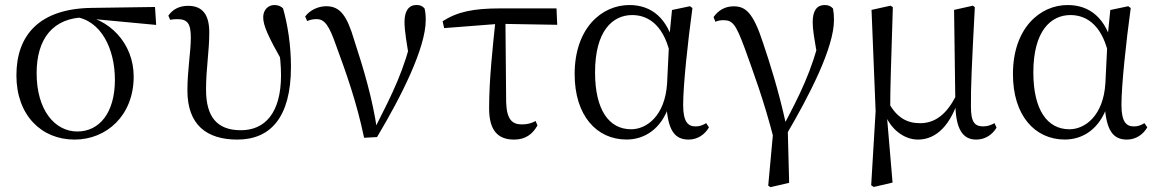

<svg xmlns="http://www.w3.org/2000/svg" viewBox="-20 -551 4690 778"><path d="M282 14.6C411.7 14.6 521.7 -82.8 521.7 -240.9C521.7 -375.3 422.8 -479.5 295 -492L281.6 -483C389.7 -469.8 445.6 -352.9 445.6 -227.7C445.6 -93.1 382.2 -18.2 293.4 -18.2C201.7 -18.2 128.4 -105.3 128.4 -254.5C128.4 -391.9 192.6 -480.5 329.2 -481L346.1 -475.1L612.8 -450L608.1 -522.7L350.8 -519C142.2 -516 46.5 -411.2 46.5 -245.6C46.5 -84.4 147.5 14.6 282 14.6Z M941.7 14.6C1074.9 14.6 1159 -74.1 1159 -280.1C1159 -368.5 1145.6 -451 1127 -516.9C1118.7 -525.8 1106.9 -530.6 1091.6 -530.6C1066.3 -530.6 1046.5 -510.5 1046.5 -481.2C1046.5 -447.6 1065.8 -404.6 1128.3 -293.8L1124.1 -367.5L1107.9 -369.8C1115.1 -323.1 1118.7 -283.9 1118.7 -245.9C1118.7 -92.3 1052.7 -23.3 956.2 -23.3C857.6 -23.3 814.9 -79.6 814.9 -187.9C814.9 -274.9 828 -341.6 828 -419.5C828 -487.3 804 -527.4 742.2 -527.4C705.8 -527.4 679.3 -512.5 662.1 -487.6L669.6 -470.4C677.6 -472.6 688 -473.4 698.6 -473.4C740.2 -473.4 753.2 -455.4 753.2 -397.8C753.2 -341.1 739.4 -267 739.4 -184.1C739.4 -44.7 818 14.6 941.7 14.6Z M1455.3 7.3 1507.8 4.4C1605.9 -159.8 1705.1 -356.6 1705.1 -469.6C1705.1 -488.2 1704.1 -501 1700.4 -516.7C1692.1 -526 1683.4 -530.8 1667.9 -530.8C1636.3 -530.8 1619.1 -506.6 1619.1 -462C1619.1 -427.5 1627.5 -375.6 1641.7 -295.2L1654.7 -423.6C1618.2 -266.1 1571.7 -174.9 1500.1 -33.8L1493.7 -22.3H1508.2C1490.1 -150.8 1451.2 -278.7 1415.9 -386.3C1385.9 -488.7 1357.9 -525.8 1301.8 -525.8C1270.1 -525.8 1235.7 -510.3 1216.6 -484.2L1224.8 -465.5C1234.8 -470.5 1247.4 -473.5 1262.8 -473.5C1294.9 -473.5 1313.4 -448.7 1341.7 -367.2C1381.4 -259.3 1425.7 -136.2 1455.3 7.3Z M1779.7 -437.1 2003.4 -454.5 2237.9 -450.5 2235 -517H2009.4C1897.9 -517 1834 -503.6 1773.5 -465ZM2063.2 14.6C2108.1 14.6 2137.4 -6.1 2157.9 -42.7L2150.3 -60.7C2134.1 -51.7 2117.1 -46.9 2094.5 -46.9C2056.7 -46.9 2033.2 -65.2 2031 -136.8L2028 -474.9H1988.5C1976.4 -359.7 1961.9 -227.8 1961.9 -112.1C1961.9 -20 1999.3 14.6 2063.2 14.6Z M2518.8 14.4C2588.4 14.4 2660.1 -24.7 2692.9 -128.2L2680.1 -127.8C2686.2 -22.8 2713.7 14.6 2770.4 14.6C2807.2 14.6 2836.5 -6.5 2852.8 -34.9L2841.5 -52C2828.2 -44.5 2817.2 -38.7 2798.6 -38.7C2766 -38.7 2748.2 -59.7 2748.2 -126.6C2748.2 -204.1 2766.8 -380.4 2785.8 -518.4L2775.8 -525.8L2703 -510.5L2692.4 -403.1L2683.1 -212.9C2674.7 -81.6 2600.4 -27.2 2537.4 -27.2C2446.9 -27.2 2391.2 -106.8 2391.2 -257.8C2391.2 -425.3 2461.9 -490 2541.7 -490C2609.7 -490 2675.5 -445.3 2699.5 -312.6L2721.3 -358.5H2713.7C2686.6 -478 2619.6 -530.6 2530.2 -530.6C2418 -530.6 2308.5 -436.8 2308.5 -250.6C2308.5 -82.5 2397.7 14.4 2518.8 14.4Z M3092.9 201.2 3101.9 207.4 3177.7 189.8 3171.6 -44.3 3165.4 -45.7C3134.3 -187.1 3098.9 -297.1 3072.1 -376.7C3031.8 -501 3000.5 -525.4 2952.9 -525.4C2918 -525.4 2890.8 -509.3 2871.4 -481.9L2878.8 -462.8C2889.2 -467.4 2900.1 -469.2 2910.8 -469.2C2948.5 -469.2 2961.1 -453.8 2997.3 -356.6C3030.1 -264.6 3076.3 -143.7 3117.5 19.9L3116.4 -54.5ZM3165.2 -3.5C3260.5 -165.4 3359.3 -358 3359.3 -469.6C3359.3 -487.9 3358.3 -500.6 3355.4 -516.5C3346.3 -525.8 3338.4 -530.6 3320.9 -530.6C3291.3 -530.6 3273.1 -508.8 3273.1 -461.8C3273.1 -429.6 3278.4 -400.5 3296.5 -298.4L3305.1 -409.4C3268.4 -262.3 3224.4 -172.6 3147.9 -28.9Z M3510.1 199.8 3520.5 206.6 3596.7 188.8 3573.7 -82.8 3587.1 -101.7C3587.1 -206.2 3591.4 -303.8 3597.9 -521.8L3588.5 -528L3511.5 -510.9L3528.1 -100.8ZM3935.5 14.6C3973.8 14.6 4001.6 -6.6 4018.1 -33.6L4010 -52C3996.7 -45.3 3983.9 -38.9 3964.7 -38.9C3930.7 -38.9 3914.3 -53.9 3914.3 -119.2C3913.5 -198.7 3918 -290.9 3930.1 -521.8L3922.3 -528L3846 -510.9L3851.2 -128.5V-125.3C3853.5 -28.7 3880.5 14.6 3935.5 14.6ZM3699.6 14.6C3776.9 14.6 3833.9 -48.1 3866.2 -155.4H3868.6L3856 -167.6C3817.2 -87.7 3768.8 -51.8 3708.3 -51.8C3657 -51.8 3614.1 -72.7 3579.8 -136.8L3560.5 -96.8H3562.7C3586.1 -27.9 3643.5 14.6 3699.6 14.6Z M4294.8 14.4C4364.4 14.4 4436.1 -24.7 4468.9 -128.2L4456.1 -127.8C4462.2 -22.8 4489.7 14.6 4546.4 14.6C4583.2 14.6 4612.5 -6.5 4628.8 -34.9L4617.5 -52C4604.2 -44.5 4593.2 -38.7 4574.6 -38.7C4542 -38.7 4524.2 -59.7 4524.2 -126.6C4524.2 -204.1 4542.8 -380.4 4561.8 -518.4L4551.8 -525.8L4479 -510.5L4468.4 -403.1L4459.1 -212.9C4450.7 -81.6 4376.4 -27.2 4313.4 -27.2C4222.9 -27.2 4167.2 -106.8 4167.2 -257.8C4167.2 -425.3 4237.9 -490 4317.7 -490C4385.7 -490 4451.5 -445.3 4475.5 -312.6L4497.3 -358.5H4489.7C4462.6 -478 4395.6 -530.6 4306.2 -530.6C4194 -530.6 4084.5 -436.8 4084.5 -250.6C4084.5 -82.5 4173.7 14.4 4294.8 14.4Z"/></svg>

Font: Source Han Serif TW VF
Style: Regular
Weight: 250
Designer: Ryoko NISHIZUKA 西塚涼子 (kana & ideographs); Frank Grießhammer (Latin, Greek & Cyrillic); Wenlong ZHANG 张文龙 (bopomofo); San
Foundry: Adobe
Version: Version 2.002;hotconv 1.1.0;makeotfexe 2.6.0